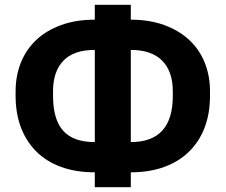

<svg xmlns="http://www.w3.org/2000/svg" viewBox="-20 -750 940 800"><path d="M375 -32Q296 -32 234.5 -54.5Q173 -77 131 -119Q89 -161 67 -219.5Q45 -278 45 -350V-370Q45 -434 67 -489Q89 -544 131 -583.5Q173 -623 234.5 -645.5Q296 -668 375 -668V-730H525V-668Q603 -668 664.5 -645.5Q726 -623 768.5 -583.5Q811 -544 833 -489Q855 -434 855 -370V-350Q855 -278 833 -219.5Q811 -161 768.5 -119Q726 -77 664.5 -54.5Q603 -32 525 -32V30H375ZM700 -370Q700 -452 656 -497Q612 -542 525 -542V-158Q700 -158 700 -350ZM201 -350Q201 -253 243 -205.5Q285 -158 375 -158V-542Q287 -542 244 -497Q201 -452 201 -370Z"/></svg>

Font: Golos Text DemiBold
Style: Regular
Weight: 600
Designer: A.Korolkova, Vitaly Kuzmin
Foundry: ParaType Ltd
Version: Version 2.002